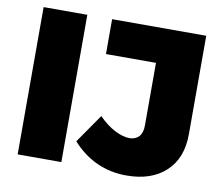

<svg xmlns="http://www.w3.org/2000/svg" viewBox="-78 -796 1047 900"><g transform="rotate(10 445.5 -346.0)"><path d="M59 -701H267V0H59ZM578 9Q425 9 319 -108L414 -245Q452 -206 491.5 -186Q531 -166 561 -166Q590 -166 606.5 -184Q623 -202 623 -237V-535H385V-701H833V-232Q833 -118 764.5 -54.5Q696 9 578 9Z"/></g></svg>

Font: Gontserrat ExtraBold
Style: Regular
Weight: 800
Designer: Julieta Ulanovsky
Foundry: Julieta Ulanovsky
Version: Version 6.001